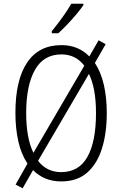

<svg xmlns="http://www.w3.org/2000/svg" viewBox="-20 -967 651 1034"><path d="M555 -358Q555 -250 529 -167Q503 -84 449 -37Q395 10 310 10Q262 10 224 -6Q186 -22 158 -51L102 47L64 27L128 -86Q94 -137 78.5 -206.5Q63 -276 63 -359Q63 -536 126 -630Q189 -724 311 -724Q357 -724 394.5 -708.5Q432 -693 461 -663L511 -750L549 -729L491 -628Q523 -580 539 -511.5Q555 -443 555 -358ZM121 -358Q121 -223 160 -144L434 -613Q388 -674 311 -674Q215 -674 168 -590.5Q121 -507 121 -358ZM497 -358Q497 -491 459 -569L185 -101Q232 -40 309 -40Q405 -40 451 -122.5Q497 -205 497 -358ZM429 -939Q414 -917 390.5 -889Q367 -861 341 -834Q315 -807 294 -788H259V-799Q289 -836 316.5 -874Q344 -912 364 -947H429Z"/></svg>

Font: Noto Sans Condensed Light
Style: Regular
Weight: 300
Width: 3
Designer: Monotype Design Team
Foundry: Monotype Imaging Inc.
Version: Version 2.013; ttfautohint (v1.8.4.7-5d5b)